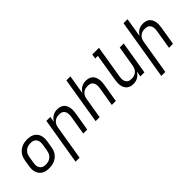

<svg xmlns="http://www.w3.org/2000/svg" viewBox="75 -1685 2850 2850"><g transform="rotate(-45 1500.0 -260.0)"><path d="M254 8Q222 8 191.5 2.5Q161 -3 136 -18Q111 -33 93 -56Q75 -79 66 -107.5Q57 -136 56.5 -167Q56 -198 62 -230L78 -330Q83 -357 92.5 -384Q102 -411 119 -435Q136 -459 159.5 -477.5Q183 -496 210 -507.5Q237 -519 264.5 -523.5Q292 -528 319 -528Q351 -528 381.5 -522.5Q412 -517 437 -502Q462 -487 480.5 -464Q499 -441 507.5 -412.5Q516 -384 516.5 -353Q517 -322 512 -290L495 -190Q491 -163 481.5 -136Q472 -109 455 -85Q438 -61 414.5 -42.5Q391 -24 364 -12.5Q337 -1 309 3.5Q281 8 254 8ZM254 -66Q273 -66 291.5 -69Q310 -72 327.5 -80Q345 -88 361 -101.5Q377 -115 387.5 -131Q398 -147 404 -165.5Q410 -184 413 -202L430 -302Q433 -322 433.5 -341Q434 -360 429.5 -378Q425 -396 415 -411Q405 -426 390.5 -436Q376 -446 357.5 -450Q339 -454 320 -454Q301 -454 282.5 -451Q264 -448 246 -440Q228 -432 212.5 -418.5Q197 -405 186 -389Q175 -373 169 -354.5Q163 -336 160 -318L144 -218Q140 -198 139.5 -179Q139 -160 143.5 -142Q148 -124 158 -109Q168 -94 183 -84Q198 -74 216.5 -70Q235 -66 254 -66Z M596 215 718 -520H802L787 -432Q800 -454 818 -473Q836 -492 858 -504.5Q880 -517 904 -522.5Q928 -528 952 -528Q981 -528 1008.5 -520.5Q1036 -513 1056 -496Q1076 -479 1088.5 -455Q1101 -431 1106 -403.5Q1111 -376 1110 -347.5Q1109 -319 1104 -290L1056 0H972L1022 -302Q1025 -321 1025.5 -340Q1026 -359 1022.5 -376.5Q1019 -394 1010 -409.5Q1001 -425 987.5 -435.5Q974 -446 956 -450Q938 -454 919 -454Q902 -454 884.5 -451.5Q867 -449 850 -441Q833 -433 818.5 -421Q804 -409 794 -393.5Q784 -378 778.5 -361Q773 -344 770 -327L680 215Z M1232 0 1353 -735H1437L1387 -432Q1400 -454 1418 -473Q1436 -492 1458 -504.5Q1480 -517 1504 -522.5Q1528 -528 1552 -528Q1581 -528 1608.5 -520.5Q1636 -513 1656 -496Q1676 -479 1688.5 -455Q1701 -431 1706 -403.5Q1711 -376 1710 -347.5Q1709 -319 1704 -290L1656 0H1572L1622 -302Q1625 -321 1625.5 -340Q1626 -359 1622.5 -376.5Q1619 -394 1610 -409.5Q1601 -425 1587.5 -435.5Q1574 -446 1556 -450Q1538 -454 1519 -454Q1502 -454 1484.5 -451.5Q1467 -449 1450 -441Q1433 -433 1418.5 -421Q1404 -409 1394 -393.5Q1384 -378 1378.5 -361Q1373 -344 1370 -327L1316 0Z M2021 8Q1992 8 1965 0.5Q1938 -7 1918 -24Q1898 -41 1885 -65Q1872 -89 1867.5 -116.5Q1863 -144 1864 -172.5Q1865 -201 1870 -230L1941 -662H1885L1897 -735H2037L1952 -218Q1949 -199 1948 -180Q1947 -161 1951 -143.5Q1955 -126 1963.5 -110.5Q1972 -95 1986 -84.5Q2000 -74 2018 -70Q2036 -66 2055 -66Q2072 -66 2089 -68.5Q2106 -71 2123 -79Q2140 -87 2154.5 -99Q2169 -111 2179 -126.5Q2189 -142 2195 -159Q2201 -176 2204 -193L2258 -520H2342L2256 0H2172L2186 -88Q2174 -66 2155.5 -47Q2137 -28 2115 -15.5Q2093 -3 2069 2.5Q2045 8 2021 8Z M2396 215 2553 -735H2637L2587 -432Q2600 -454 2618 -473Q2636 -492 2658 -504.5Q2680 -517 2704 -522.5Q2728 -528 2752 -528Q2781 -528 2808.5 -520.5Q2836 -513 2856 -496Q2876 -479 2888.5 -455Q2901 -431 2906 -403.5Q2911 -376 2910 -347.5Q2909 -319 2904 -290L2856 0H2772L2822 -302Q2825 -321 2825.5 -340Q2826 -359 2822.5 -376.5Q2819 -394 2810 -409.5Q2801 -425 2787.5 -435.5Q2774 -446 2756 -450Q2738 -454 2719 -454Q2702 -454 2684.5 -451.5Q2667 -449 2650 -441Q2633 -433 2618.5 -421Q2604 -409 2594 -393.5Q2584 -378 2578.5 -361Q2573 -344 2570 -327L2480 215Z"/></g></svg>

Font: Iosevka Extended
Style: Italic
Weight: 400
Width: 7
Italic angle: -9°
Monospace: yes
Designer: Belleve Invis
Foundry: Belleve Invis
Version: Version 32.5.0; ttfautohint (v1.8.4)